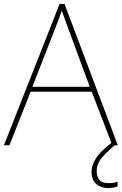

<svg xmlns="http://www.w3.org/2000/svg" viewBox="-20 -736 617 973"><path d="M549 0 445 -271H135L28 0H0L282 -716H307L577 0ZM325 -594Q319 -611 311 -632.5Q303 -654 293 -682Q286 -660 277 -636.5Q268 -613 260 -593L144 -296H435ZM470 131Q470 192 528 192Q557 192 576 185V209Q568 212 555 214.5Q542 217 526 217Q492 217 468 196.5Q444 176 444 135Q444 99 468 63.5Q492 28 544 -11L562 0Q528 27 499 60Q470 93 470 131Z"/></svg>

Font: Noto Sans Lao Looped Thin
Style: Regular
Weight: 100
Designer: Mark Frömberg, Ben Mitchell
Foundry: The Fontpad Ltd
Version: Version 1.002; ttfautohint (v1.8.4.7-5d5b)